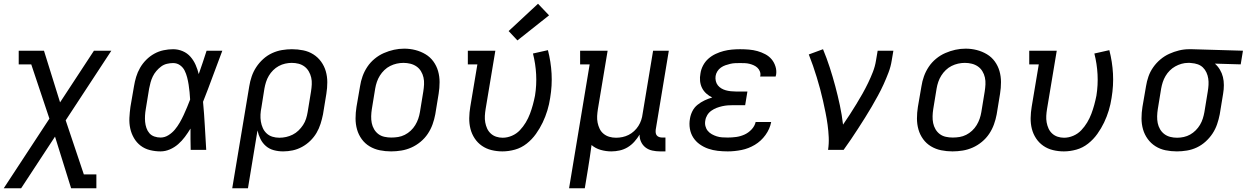

<svg xmlns="http://www.w3.org/2000/svg" viewBox="-37 -801 6662 1026"><path d="M-17 205 227 -167 130 -457H63V-530H198L284 -254L465 -530H558L314 -158L411 131H478V205H343L257 -71L76 205Z M821 8Q792 8 764 1Q736 -6 714.5 -22.5Q693 -39 679 -63Q665 -87 659 -114.5Q653 -142 654.5 -171.5Q656 -201 660 -230L679 -340Q683 -365 690.5 -390Q698 -415 711.5 -438.5Q725 -462 744.5 -481.5Q764 -501 787.5 -514Q811 -527 837 -532.5Q863 -538 888 -538Q915 -538 939.5 -527.5Q964 -517 981 -497.5Q998 -478 1008.5 -454Q1019 -430 1025 -405Q1036 -436 1046.5 -467.5Q1057 -499 1067 -530H1151Q1125 -462 1100 -393.5Q1075 -325 1048 -257Q1054 -193 1057.5 -128.5Q1061 -64 1065 0H982Q981 -29 981 -57.5Q981 -86 981 -114Q967 -91 951 -69.5Q935 -48 915 -30.5Q895 -13 870.5 -2.5Q846 8 821 8ZM821 -66Q843 -66 863 -78.5Q883 -91 897.5 -108.5Q912 -126 923.5 -146Q935 -166 944.5 -186.5Q954 -207 962.5 -227.5Q971 -248 979 -269Q978 -289 976 -309Q974 -329 971 -348.5Q968 -368 963 -387.5Q958 -407 949.5 -424Q941 -441 925 -452.5Q909 -464 888 -464Q872 -464 855 -460Q838 -456 824 -445.5Q810 -435 798.5 -421.5Q787 -408 779.5 -392.5Q772 -377 767.5 -360.5Q763 -344 760 -328L742 -218Q739 -201 738 -183.5Q737 -166 738.5 -149.5Q740 -133 745.5 -117Q751 -101 761.5 -89Q772 -77 788 -71.5Q804 -66 821 -66Z M1204 205 1295 -340Q1299 -366 1308 -392.5Q1317 -419 1332.5 -442.5Q1348 -466 1369.5 -485.5Q1391 -505 1417 -517Q1443 -529 1470 -533.5Q1497 -538 1523 -538Q1554 -538 1583.5 -532Q1613 -526 1637.5 -510.5Q1662 -495 1679 -471.5Q1696 -448 1704 -420Q1712 -392 1712 -361.5Q1712 -331 1707 -300L1689 -190Q1684 -165 1676 -139.5Q1668 -114 1654.5 -91Q1641 -68 1621 -48.5Q1601 -29 1577 -16Q1553 -3 1527.5 2.5Q1502 8 1476 8Q1450 8 1426 1.5Q1402 -5 1384 -20.5Q1366 -36 1355 -58Q1344 -80 1339 -104L1288 205ZM1456 -65Q1474 -65 1492 -69Q1510 -73 1527 -81.5Q1544 -90 1558 -103.5Q1572 -117 1582.5 -133Q1593 -149 1598.5 -166.5Q1604 -184 1607 -202L1625 -312Q1628 -331 1629 -350Q1630 -369 1626 -386.5Q1622 -404 1613 -419.5Q1604 -435 1590 -445.5Q1576 -456 1558.5 -460.5Q1541 -465 1522 -465Q1505 -465 1487 -461Q1469 -457 1452.5 -448Q1436 -439 1422.5 -425.5Q1409 -412 1399.5 -396Q1390 -380 1384.5 -362.5Q1379 -345 1376 -328L1360 -227Q1356 -208 1355 -189Q1354 -170 1357 -151.5Q1360 -133 1367.5 -116.5Q1375 -100 1388 -88Q1401 -76 1418.5 -70.5Q1436 -65 1456 -65Z M2053 8Q2022 8 1992.5 2Q1963 -4 1938 -19Q1913 -34 1896 -57.5Q1879 -81 1871 -109Q1863 -137 1863 -168Q1863 -199 1868 -230L1887 -340Q1891 -367 1900.5 -393.5Q1910 -420 1926 -444Q1942 -468 1965 -487Q1988 -506 2014.5 -517.5Q2041 -529 2068 -535Q2095 -541 2123 -541Q2154 -541 2183 -533.5Q2212 -526 2237 -511Q2262 -496 2279 -472.5Q2296 -449 2304 -421Q2312 -393 2312 -362Q2312 -331 2307 -300L2289 -190Q2284 -163 2274.5 -136.5Q2265 -110 2249 -86Q2233 -62 2210 -43Q2187 -24 2161 -12.5Q2135 -1 2107.5 3.5Q2080 8 2053 8ZM2054 -66Q2073 -66 2091 -69Q2109 -72 2126 -80.5Q2143 -89 2157.5 -102.5Q2172 -116 2182 -132.5Q2192 -149 2198 -166.5Q2204 -184 2207 -202L2225 -312Q2228 -331 2229 -350Q2230 -369 2226 -387Q2222 -405 2212.5 -420.5Q2203 -436 2188.5 -446Q2174 -456 2156 -460.5Q2138 -465 2119 -465Q2101 -465 2083 -461Q2065 -457 2048 -448.5Q2031 -440 2017 -426.5Q2003 -413 1993 -397Q1983 -381 1977 -363.5Q1971 -346 1968 -328L1950 -218Q1947 -199 1946.5 -180Q1946 -161 1949.5 -143.5Q1953 -126 1962 -110.5Q1971 -95 1985 -84.5Q1999 -74 2017 -70Q2035 -66 2054 -66Z M2648 8Q2618 8 2589.5 1Q2561 -6 2538 -22Q2515 -38 2499.5 -61.5Q2484 -85 2477 -112.5Q2470 -140 2470.5 -170Q2471 -200 2476 -230L2514 -457H2463V-530H2610L2558 -218Q2555 -200 2554 -182Q2553 -164 2556 -147Q2559 -130 2566 -114.5Q2573 -99 2585.5 -87.5Q2598 -76 2614.5 -70.5Q2631 -65 2649 -65Q2674 -65 2698.5 -75.5Q2723 -86 2741 -105Q2759 -124 2772.5 -146.5Q2786 -169 2795 -193Q2804 -217 2810.5 -241Q2817 -265 2822 -290Q2831 -347 2828 -403.5Q2825 -460 2811 -515L2891 -533Q2907 -471 2910.5 -407.5Q2914 -344 2903 -278Q2898 -244 2888 -211Q2878 -178 2863 -146.5Q2848 -115 2827 -85.5Q2806 -56 2777.5 -33.5Q2749 -11 2715 -1.5Q2681 8 2648 8ZM2728 -585 2681 -635 2838 -781 2897 -719Z M3004 205 3114 -457H3063V-530H3210L3158 -218Q3155 -199 3154 -181Q3153 -163 3156.5 -145.5Q3160 -128 3167.5 -112.5Q3175 -97 3188.5 -86Q3202 -75 3219 -70Q3236 -65 3255 -65Q3272 -65 3289 -68.5Q3306 -72 3322 -80Q3338 -88 3351.5 -100.5Q3365 -113 3374.5 -128Q3384 -143 3389.5 -159.5Q3395 -176 3397 -193L3453 -530H3537L3467 -108Q3466 -99 3467 -91Q3468 -83 3473 -77Q3478 -71 3486 -68.5Q3494 -66 3502 -66H3519V8H3490Q3469 8 3448.5 3.5Q3428 -1 3412.5 -13Q3397 -25 3388.5 -43.5Q3380 -62 3381 -82Q3369 -62 3353 -44Q3337 -26 3317 -14Q3297 -2 3274.5 3Q3252 8 3230 8Q3201 8 3173 0Q3145 -8 3124 -26Q3120 6 3115 38Q3110 70 3105 102L3088 205Z M3852 8Q3825 8 3798.5 5Q3772 2 3747.5 -6.5Q3723 -15 3702 -30Q3681 -45 3667.5 -66Q3654 -87 3649.5 -113.5Q3645 -140 3650 -167Q3653 -187 3663 -207Q3673 -227 3690.5 -241Q3708 -255 3728 -264.5Q3748 -274 3769 -280Q3752 -288 3737.5 -301Q3723 -314 3714.5 -331Q3706 -348 3704 -368Q3702 -388 3706 -408Q3709 -430 3720 -451Q3731 -472 3748.5 -487.5Q3766 -503 3787.5 -513Q3809 -523 3830.5 -528.5Q3852 -534 3874 -536Q3896 -538 3918 -538Q3942 -538 3965.5 -536Q3989 -534 4010.5 -528Q4032 -522 4052 -511.5Q4072 -501 4086 -484.5Q4100 -468 4107 -445.5Q4114 -423 4110 -400Q4109 -398 4108.5 -396Q4108 -394 4108 -392H4025Q4025 -393 4025.5 -394Q4026 -395 4026 -396Q4028 -408 4023.5 -419.5Q4019 -431 4010.5 -439Q4002 -447 3991 -452Q3980 -457 3968 -460Q3956 -463 3943.5 -463.5Q3931 -464 3918 -464Q3905 -464 3892 -463.5Q3879 -463 3866 -460Q3853 -457 3840 -452.5Q3827 -448 3815.5 -440Q3804 -432 3796.5 -420Q3789 -408 3787 -395Q3785 -382 3788 -368.5Q3791 -355 3799 -345Q3807 -335 3818 -328.5Q3829 -322 3841.5 -318.5Q3854 -315 3868 -313.5Q3882 -312 3895 -312H3957L3945 -239H3883Q3868 -239 3853 -238Q3838 -237 3822.5 -233.5Q3807 -230 3792.5 -224.5Q3778 -219 3764.5 -209.5Q3751 -200 3742.5 -186Q3734 -172 3732 -157Q3729 -142 3732.5 -127.5Q3736 -113 3745 -102Q3754 -91 3766.5 -84Q3779 -77 3793 -72.5Q3807 -68 3822 -67Q3837 -66 3852 -66Q3874 -66 3896.5 -69Q3919 -72 3940.5 -81.5Q3962 -91 3979 -109Q3996 -127 4001 -149H4084Q4077 -112 4053.5 -79.5Q4030 -47 3996.5 -27Q3963 -7 3925.5 0.5Q3888 8 3852 8Z M4388 0Q4393 -34 4391.5 -67.5Q4390 -101 4385.5 -134Q4381 -167 4374.5 -199Q4368 -231 4361 -262.5Q4354 -294 4345.5 -325.5Q4337 -357 4327.5 -388Q4318 -419 4307.5 -449.5Q4297 -480 4285 -510L4361 -538Q4381 -490 4397 -440.5Q4413 -391 4426.5 -340.5Q4440 -290 4451 -238.5Q4462 -187 4468 -135Q4487 -162 4504.5 -189.5Q4522 -217 4539 -244.5Q4556 -272 4572 -300.5Q4588 -329 4602 -358Q4616 -387 4627.5 -416.5Q4639 -446 4644 -477L4653 -530H4737L4728 -477Q4723 -445 4711 -413.5Q4699 -382 4685 -351Q4671 -320 4654.5 -290Q4638 -260 4621 -230.5Q4604 -201 4585.5 -172Q4567 -143 4548.5 -114Q4530 -85 4510.5 -56.5Q4491 -28 4471 0Z M5053 8Q5022 8 4992.5 2Q4963 -4 4938 -19Q4913 -34 4896 -57.5Q4879 -81 4871 -109Q4863 -137 4863 -168Q4863 -199 4868 -230L4887 -340Q4891 -367 4900.5 -393.5Q4910 -420 4926 -444Q4942 -468 4965 -487Q4988 -506 5014.5 -517.5Q5041 -529 5068 -535Q5095 -541 5123 -541Q5154 -541 5183 -533.5Q5212 -526 5237 -511Q5262 -496 5279 -472.5Q5296 -449 5304 -421Q5312 -393 5312 -362Q5312 -331 5307 -300L5289 -190Q5284 -163 5274.5 -136.5Q5265 -110 5249 -86Q5233 -62 5210 -43Q5187 -24 5161 -12.5Q5135 -1 5107.5 3.5Q5080 8 5053 8ZM5054 -66Q5073 -66 5091 -69Q5109 -72 5126 -80.5Q5143 -89 5157.5 -102.5Q5172 -116 5182 -132.5Q5192 -149 5198 -166.5Q5204 -184 5207 -202L5225 -312Q5228 -331 5229 -350Q5230 -369 5226 -387Q5222 -405 5212.5 -420.5Q5203 -436 5188.5 -446Q5174 -456 5156 -460.5Q5138 -465 5119 -465Q5101 -465 5083 -461Q5065 -457 5048 -448.5Q5031 -440 5017 -426.5Q5003 -413 4993 -397Q4983 -381 4977 -363.5Q4971 -346 4968 -328L4950 -218Q4947 -199 4946.5 -180Q4946 -161 4949.5 -143.5Q4953 -126 4962 -110.5Q4971 -95 4985 -84.5Q4999 -74 5017 -70Q5035 -66 5054 -66Z M5648 8Q5618 8 5589.5 1Q5561 -6 5538 -22Q5515 -38 5499.5 -61.5Q5484 -85 5477 -112.5Q5470 -140 5470.5 -170Q5471 -200 5476 -230L5514 -457H5463V-530H5610L5558 -218Q5555 -200 5554 -182Q5553 -164 5556 -147Q5559 -130 5566 -114.5Q5573 -99 5585.5 -87.5Q5598 -76 5614.5 -70.5Q5631 -65 5649 -65Q5674 -65 5698.5 -75.5Q5723 -86 5741 -105Q5759 -124 5772.5 -146.5Q5786 -169 5795 -193Q5804 -217 5810.5 -241Q5817 -265 5822 -290Q5831 -347 5828 -403.5Q5825 -460 5811 -515L5891 -533Q5907 -471 5910.5 -407.5Q5914 -344 5903 -278Q5898 -244 5888 -211Q5878 -178 5863 -146.5Q5848 -115 5827 -85.5Q5806 -56 5777.5 -33.5Q5749 -11 5715 -1.5Q5681 8 5648 8Z M6252 8Q6221 8 6191.5 2Q6162 -4 6137.5 -19.5Q6113 -35 6096 -58.5Q6079 -82 6071 -110Q6063 -138 6063 -168.5Q6063 -199 6068 -230L6087 -340Q6091 -366 6100 -392Q6109 -418 6125.5 -441.5Q6142 -465 6164 -483.5Q6186 -502 6211.5 -513.5Q6237 -525 6263.5 -531.5Q6290 -538 6317 -538Q6321 -538 6325 -538Q6329 -538 6333 -538L6605 -530L6593 -457L6455 -461Q6471 -447 6482 -428.5Q6493 -410 6498 -389.5Q6503 -369 6503 -346Q6503 -323 6499 -300L6481 -190Q6476 -164 6467 -137.5Q6458 -111 6442.5 -87.5Q6427 -64 6405.5 -44.5Q6384 -25 6358.5 -13Q6333 -1 6305.5 3.5Q6278 8 6252 8ZM6253 -65Q6271 -65 6289 -69Q6307 -73 6323 -82Q6339 -91 6352.5 -104.5Q6366 -118 6375.5 -134Q6385 -150 6390.5 -167.5Q6396 -185 6399 -202L6417 -312Q6420 -330 6421 -347.5Q6422 -365 6419.5 -381.5Q6417 -398 6410 -413.5Q6403 -429 6391 -440.5Q6379 -452 6363 -457.5Q6347 -463 6330 -464L6321 -465Q6318 -465 6316 -465Q6314 -465 6312 -465Q6294 -465 6276.5 -460Q6259 -455 6243 -446Q6227 -437 6214 -424Q6201 -411 6191.5 -395Q6182 -379 6176.5 -362Q6171 -345 6168 -328L6150 -218Q6147 -199 6146.5 -180Q6146 -161 6149.5 -143.5Q6153 -126 6162 -110.5Q6171 -95 6185 -84.5Q6199 -74 6216.5 -69.5Q6234 -65 6253 -65Z"/></svg>

Font: Iosevka Slab Extended Oblique
Style: Regular
Weight: 400
Width: 7
Italic angle: -9°
Monospace: yes
Designer: Belleve Invis
Foundry: Belleve Invis
Version: Version 11.1.0; ttfautohint (v1.8.3)